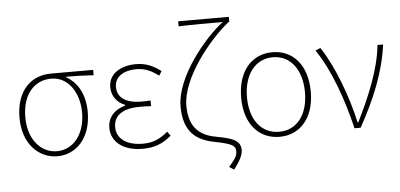

<svg xmlns="http://www.w3.org/2000/svg" viewBox="-60 -922 2604 1250"><g transform="rotate(-5 1241.5 -297.0)"><path d="M284 13C404 13 505 -84 505 -257C505 -371 459 -452 385 -494V-498C446 -498 503 -496 564 -492V-527H287C167 -527 59 -445 59 -257C59 -84 165 13 284 13ZM284 -20C179 -20 97 -113 97 -257C97 -413 181 -494 286 -494C402 -494 468 -381 468 -257C468 -113 389 -20 284 -20Z M840 13C919 13 969 -7 1029 -56L1009 -84C953 -37 909 -20 844 -20C740 -20 674 -67 674 -143C674 -217 732 -261 843 -261C868 -261 888 -261 919 -259V-296C892 -294 879 -294 859 -294C747 -294 702 -341 702 -403C702 -474 767 -507 844 -507C899 -507 943 -487 989 -452L1007 -480C961 -516 910 -540 846 -540C746 -540 665 -494 665 -405C665 -350 696 -304 751 -282V-277C693 -262 636 -220 636 -141C636 -51 713 13 840 13Z M1422 200C1463 147 1482 107 1482 78C1482 14 1429 -4 1331 -22C1232 -39 1148 -86 1148 -241C1148 -421 1340 -658 1470 -761H1474V-794H1143V-761C1217 -764 1358 -764 1432 -764C1311 -673 1110 -432 1110 -240C1110 -68 1198 -13 1311 9C1424 31 1446 46 1446 81C1446 112 1435 128 1391 180Z M1736 13C1866 13 1963 -86 1963 -262C1963 -441 1866 -540 1736 -540C1605 -540 1508 -441 1508 -262C1508 -86 1605 13 1736 13ZM1736 -20C1619 -20 1546 -115 1546 -262C1546 -408 1619 -507 1736 -507C1852 -507 1925 -408 1925 -262C1925 -115 1852 -20 1736 -20Z M2226 0H2266C2365 -179 2434 -345 2459 -527H2422C2407 -368 2328 -185 2254 -37H2249C2213 -204 2136 -412 2050 -540L2017 -526C2112 -387 2180 -191 2226 0Z"/></g></svg>

Font: Source Han Sans JP VF
Style: Regular
Weight: 250
Designer: Ryoko NISHIZUKA 西塚涼子 (kana, bopomofo & ideographs); Paul D. Hunt (Latin, Greek & Cyrillic); Sandoll Communications 산돌커뮤니
Foundry: Adobe
Version: Version 2.004;hotconv 1.0.118;makeotfexe 2.5.65603